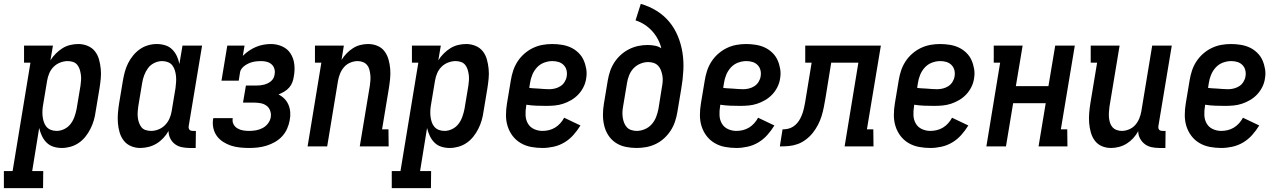

<svg xmlns="http://www.w3.org/2000/svg" viewBox="-77 -755 6597 990"><path d="M-57 215V127H-12L80 -432H47V-520H196L183 -444Q195 -463 211 -479Q227 -495 245.5 -506.5Q264 -518 285 -523Q306 -528 327 -528Q352 -528 375 -518.5Q398 -509 412.5 -490.5Q427 -472 433.5 -448.5Q440 -425 442.5 -400Q445 -375 442.5 -349.5Q440 -324 436 -299L416 -179Q413 -156 406.5 -134Q400 -112 389.5 -91Q379 -70 364 -51Q349 -32 329.5 -18.5Q310 -5 287 1.5Q264 8 242 8Q219 8 198.5 1.5Q178 -5 163 -20Q148 -35 139 -54.5Q130 -74 125 -95L89 127H146L145 215ZM215 -80Q235 -80 254.5 -89.5Q274 -99 287 -116Q300 -133 307 -153Q314 -173 318 -193L338 -313Q340 -327 341 -341.5Q342 -356 340 -370Q338 -384 334 -397Q330 -410 321.5 -420.5Q313 -431 300 -435.5Q287 -440 272 -440Q253 -440 233.5 -432.5Q214 -425 199.5 -410.5Q185 -396 177 -377Q169 -358 166 -339L146 -219Q143 -203 142 -187.5Q141 -172 142.5 -157Q144 -142 148.5 -127.5Q153 -113 162 -102Q171 -91 185 -85.5Q199 -80 215 -80Z M646 8Q621 8 598.5 -1.5Q576 -11 561.5 -29.5Q547 -48 540 -71.5Q533 -95 531 -120Q529 -145 531 -170.5Q533 -196 537 -221L557 -341Q561 -364 567 -386Q573 -408 583.5 -429Q594 -450 609.5 -469Q625 -488 644.5 -501.5Q664 -515 686.5 -521.5Q709 -528 731 -528Q754 -528 775 -521.5Q796 -515 811 -500Q826 -485 835 -465.5Q844 -446 848 -425L864 -520H965L896 -105Q895 -100 896 -95Q897 -90 899.5 -86.5Q902 -83 907 -81.5Q912 -80 917 -80H933L932 8H902Q881 8 861 4Q841 0 825.5 -11.5Q810 -23 801 -41Q792 -59 792 -80Q781 -60 765 -43Q749 -26 730 -14.5Q711 -3 689 2.5Q667 8 646 8ZM702 -80Q721 -80 740 -87.5Q759 -95 773.5 -109.5Q788 -124 796.5 -143Q805 -162 808 -181L828 -301Q830 -317 831 -332.5Q832 -348 830.5 -363Q829 -378 824.5 -392.5Q820 -407 811.5 -418Q803 -429 789 -434.5Q775 -440 759 -440Q739 -440 719 -430.5Q699 -421 686.5 -404Q674 -387 666.5 -367Q659 -347 656 -327L636 -207Q634 -193 633 -178.5Q632 -164 633.5 -150Q635 -136 639.5 -123Q644 -110 652 -99.5Q660 -89 673.5 -84.5Q687 -80 702 -80Z M1208 8Q1184 8 1160 5.5Q1136 3 1114.5 -4Q1093 -11 1073.5 -23.5Q1054 -36 1041 -54Q1028 -72 1023 -95Q1018 -118 1022 -142L1023 -146H1123V-145Q1120 -128 1127 -114.5Q1134 -101 1147.5 -93Q1161 -85 1176.5 -82.5Q1192 -80 1208 -80Q1225 -80 1242.5 -83Q1260 -86 1276.5 -94.5Q1293 -103 1304.5 -118Q1316 -133 1319 -150Q1322 -168 1316 -184.5Q1310 -201 1296.5 -210.5Q1283 -220 1266 -223Q1249 -226 1231 -226H1176L1191 -314H1246Q1256 -314 1265.5 -315Q1275 -316 1284.5 -318.5Q1294 -321 1303.5 -325.5Q1313 -330 1321 -337Q1329 -344 1333.5 -353Q1338 -362 1339 -372Q1342 -387 1337.5 -401Q1333 -415 1322.5 -424Q1312 -433 1298 -436.5Q1284 -440 1269 -440Q1259 -440 1248 -439Q1237 -438 1226.5 -435.5Q1216 -433 1206 -428.5Q1196 -424 1187 -418Q1178 -412 1170.5 -403Q1163 -394 1161 -384L1154 -339H1065L1095 -520H1184L1175 -467Q1190 -482 1207 -493.5Q1224 -505 1243 -513Q1262 -521 1281.5 -524.5Q1301 -528 1320 -528Q1351 -528 1378.5 -515.5Q1406 -503 1421.5 -478.5Q1437 -454 1440.5 -423.5Q1444 -393 1438 -361Q1436 -346 1430.5 -331Q1425 -316 1414 -303.5Q1403 -291 1388.5 -282.5Q1374 -274 1359 -268Q1377 -259 1390 -245.5Q1403 -232 1410.5 -214.5Q1418 -197 1419.5 -176.5Q1421 -156 1417 -136Q1413 -113 1403.5 -91.5Q1394 -70 1378 -52.5Q1362 -35 1341 -23Q1320 -11 1297.5 -4Q1275 3 1252.5 5.5Q1230 8 1208 8Z M1509 0 1580 -432H1547V-520H1696L1684 -446Q1695 -464 1710 -479.5Q1725 -495 1743 -506.5Q1761 -518 1781 -523Q1801 -528 1821 -528Q1847 -528 1869.5 -518.5Q1892 -509 1906 -490Q1920 -471 1926.5 -447.5Q1933 -424 1935 -399.5Q1937 -375 1934.5 -349.5Q1932 -324 1928 -299L1893 -88H1926L1927 0H1778L1830 -313Q1832 -327 1833 -341.5Q1834 -356 1832.5 -369.5Q1831 -383 1827.5 -396.5Q1824 -410 1815.5 -420Q1807 -430 1794 -435Q1781 -440 1767 -440Q1748 -440 1729 -432Q1710 -424 1697 -409Q1684 -394 1676.5 -375.5Q1669 -357 1666 -339L1610 0Z M1943 215V127H1988L2080 -432H2047V-520H2196L2183 -444Q2195 -463 2211 -479Q2227 -495 2245.5 -506.5Q2264 -518 2285 -523Q2306 -528 2327 -528Q2352 -528 2375 -518.5Q2398 -509 2412.5 -490.5Q2427 -472 2433.5 -448.5Q2440 -425 2442.5 -400Q2445 -375 2442.5 -349.5Q2440 -324 2436 -299L2416 -179Q2413 -156 2406.5 -134Q2400 -112 2389.5 -91Q2379 -70 2364 -51Q2349 -32 2329.5 -18.5Q2310 -5 2287 1.5Q2264 8 2242 8Q2219 8 2198.5 1.5Q2178 -5 2163 -20Q2148 -35 2139 -54.5Q2130 -74 2125 -95L2089 127H2146L2145 215ZM2215 -80Q2235 -80 2254.5 -89.5Q2274 -99 2287 -116Q2300 -133 2307 -153Q2314 -173 2318 -193L2338 -313Q2340 -327 2341 -341.5Q2342 -356 2340 -370Q2338 -384 2334 -397Q2330 -410 2321.5 -420.5Q2313 -431 2300 -435.5Q2287 -440 2272 -440Q2253 -440 2233.5 -432.5Q2214 -425 2199.5 -410.5Q2185 -396 2177 -377Q2169 -358 2166 -339L2146 -219Q2143 -203 2142 -187.5Q2141 -172 2142.5 -157Q2144 -142 2148.5 -127.5Q2153 -113 2162 -102Q2171 -91 2185 -85.5Q2199 -80 2215 -80Z M2720 8Q2690 8 2661 2.5Q2632 -3 2607.5 -17.5Q2583 -32 2566 -54.5Q2549 -77 2540.5 -104Q2532 -131 2532 -161Q2532 -191 2537 -221L2557 -341Q2561 -366 2569 -390.5Q2577 -415 2591.5 -437.5Q2606 -460 2626.5 -478Q2647 -496 2671 -507.5Q2695 -519 2720 -523.5Q2745 -528 2770 -528Q2795 -528 2820 -524Q2845 -520 2866.5 -510Q2888 -500 2905.5 -483Q2923 -466 2932.5 -444.5Q2942 -423 2946 -398.5Q2950 -374 2945 -348Q2942 -327 2931.5 -306Q2921 -285 2905 -268Q2889 -251 2868.5 -239Q2848 -227 2826.5 -220Q2805 -213 2783 -211Q2761 -209 2740 -209Q2714 -209 2688.5 -210Q2663 -211 2637 -215L2636 -207Q2632 -184 2633 -160.5Q2634 -137 2645 -118Q2656 -99 2676.5 -89.5Q2697 -80 2720 -80Q2737 -80 2753.5 -84Q2770 -88 2785 -97Q2800 -106 2812 -119.5Q2824 -133 2832 -148L2916 -108Q2900 -82 2879.5 -59Q2859 -36 2833 -20.5Q2807 -5 2777.5 1.5Q2748 8 2720 8ZM2755 -295Q2769 -295 2784 -298.5Q2799 -302 2812.5 -310.5Q2826 -319 2834.5 -333Q2843 -347 2845 -361Q2848 -378 2844 -393.5Q2840 -409 2829 -420Q2818 -431 2803 -435.5Q2788 -440 2771 -440Q2750 -440 2728.5 -432Q2707 -424 2691.5 -407Q2676 -390 2667.5 -369Q2659 -348 2656 -327L2652 -302Q2664 -300 2677 -299.5Q2690 -299 2703 -298Q2716 -297 2729 -296Q2742 -295 2755 -295Z M3205 8Q3176 8 3148 2Q3120 -4 3097.5 -19Q3075 -34 3060 -57Q3045 -80 3038.5 -107Q3032 -134 3032 -163Q3032 -192 3037 -221L3057 -341Q3061 -365 3069 -388.5Q3077 -412 3091 -433.5Q3105 -455 3124.5 -472.5Q3144 -490 3167 -501.5Q3190 -513 3214 -518Q3238 -523 3262 -523Q3281 -523 3299.5 -519.5Q3318 -516 3333 -506Q3327 -531 3314.5 -554Q3302 -577 3285 -595.5Q3268 -614 3246.5 -628Q3225 -642 3200 -650L3227 -735Q3270 -723 3308 -699.5Q3346 -676 3373.5 -643Q3401 -610 3418 -569Q3435 -528 3442 -483.5Q3449 -439 3446.5 -392Q3444 -345 3436 -299L3416 -179Q3412 -154 3404 -129.5Q3396 -105 3382 -83Q3368 -61 3348 -42.5Q3328 -24 3304 -12.5Q3280 -1 3255 3.5Q3230 8 3205 8ZM3206 -80Q3227 -80 3248 -89Q3269 -98 3283.5 -114.5Q3298 -131 3306 -151.5Q3314 -172 3318 -193L3336 -306Q3339 -321 3340 -336Q3341 -351 3338.5 -365Q3336 -379 3331 -392.5Q3326 -406 3316.5 -416Q3307 -426 3293.5 -430.5Q3280 -435 3265 -435Q3245 -435 3224.5 -426.5Q3204 -418 3189.5 -402.5Q3175 -387 3167 -367Q3159 -347 3156 -327L3136 -207Q3133 -192 3132.5 -177.5Q3132 -163 3134 -149Q3136 -135 3141 -122Q3146 -109 3155 -99Q3164 -89 3178 -84.5Q3192 -80 3206 -80Z M3720 8Q3690 8 3661 2.5Q3632 -3 3607.5 -17.5Q3583 -32 3566 -54.5Q3549 -77 3540.5 -104Q3532 -131 3532 -161Q3532 -191 3537 -221L3557 -341Q3561 -366 3569 -390.5Q3577 -415 3591.5 -437.5Q3606 -460 3626.5 -478Q3647 -496 3671 -507.5Q3695 -519 3720 -523.5Q3745 -528 3770 -528Q3795 -528 3820 -524Q3845 -520 3866.5 -510Q3888 -500 3905.5 -483Q3923 -466 3932.5 -444.5Q3942 -423 3946 -398.5Q3950 -374 3945 -348Q3942 -327 3931.5 -306Q3921 -285 3905 -268Q3889 -251 3868.5 -239Q3848 -227 3826.5 -220Q3805 -213 3783 -211Q3761 -209 3740 -209Q3714 -209 3688.5 -210Q3663 -211 3637 -215L3636 -207Q3632 -184 3633 -160.5Q3634 -137 3645 -118Q3656 -99 3676.5 -89.5Q3697 -80 3720 -80Q3737 -80 3753.5 -84Q3770 -88 3785 -97Q3800 -106 3812 -119.5Q3824 -133 3832 -148L3916 -108Q3900 -82 3879.5 -59Q3859 -36 3833 -20.5Q3807 -5 3777.5 1.5Q3748 8 3720 8ZM3755 -295Q3769 -295 3784 -298.5Q3799 -302 3812.5 -310.5Q3826 -319 3834.5 -333Q3843 -347 3845 -361Q3848 -378 3844 -393.5Q3840 -409 3829 -420Q3818 -431 3803 -435.5Q3788 -440 3771 -440Q3750 -440 3728.5 -432Q3707 -424 3691.5 -407Q3676 -390 3667.5 -369Q3659 -348 3656 -327L3652 -302Q3664 -300 3677 -299.5Q3690 -299 3703 -298Q3716 -297 3729 -296Q3742 -295 3755 -295Z M3944 0 3958 -88Q3972 -88 3986 -91Q4000 -94 4012.5 -102Q4025 -110 4034.5 -121.5Q4044 -133 4050.5 -146Q4057 -159 4061.5 -172.5Q4066 -186 4069 -200Q4072 -214 4074.5 -227.5Q4077 -241 4079 -255L4108 -432H4075V-520H4465L4393 -88H4426L4427 0H4278L4349 -432H4209L4179 -247Q4175 -224 4170.5 -201Q4166 -178 4159 -155.5Q4152 -133 4140.5 -111Q4129 -89 4114 -70Q4099 -51 4078.5 -35.5Q4058 -20 4035.5 -12Q4013 -4 3990 -2Q3967 0 3944 0Z M4720 8Q4690 8 4661 2.5Q4632 -3 4607.5 -17.5Q4583 -32 4566 -54.5Q4549 -77 4540.5 -104Q4532 -131 4532 -161Q4532 -191 4537 -221L4557 -341Q4561 -366 4569 -390.5Q4577 -415 4591.5 -437.5Q4606 -460 4626.5 -478Q4647 -496 4671 -507.5Q4695 -519 4720 -523.5Q4745 -528 4770 -528Q4795 -528 4820 -524Q4845 -520 4866.5 -510Q4888 -500 4905.5 -483Q4923 -466 4932.5 -444.5Q4942 -423 4946 -398.5Q4950 -374 4945 -348Q4942 -327 4931.5 -306Q4921 -285 4905 -268Q4889 -251 4868.5 -239Q4848 -227 4826.5 -220Q4805 -213 4783 -211Q4761 -209 4740 -209Q4714 -209 4688.5 -210Q4663 -211 4637 -215L4636 -207Q4632 -184 4633 -160.5Q4634 -137 4645 -118Q4656 -99 4676.5 -89.5Q4697 -80 4720 -80Q4737 -80 4753.5 -84Q4770 -88 4785 -97Q4800 -106 4812 -119.5Q4824 -133 4832 -148L4916 -108Q4900 -82 4879.5 -59Q4859 -36 4833 -20.5Q4807 -5 4777.5 1.5Q4748 8 4720 8ZM4755 -295Q4769 -295 4784 -298.5Q4799 -302 4812.5 -310.5Q4826 -319 4834.5 -333Q4843 -347 4845 -361Q4848 -378 4844 -393.5Q4840 -409 4829 -420Q4818 -431 4803 -435.5Q4788 -440 4771 -440Q4750 -440 4728.5 -432Q4707 -424 4691.5 -407Q4676 -390 4667.5 -369Q4659 -348 4656 -327L4652 -302Q4664 -300 4677 -299.5Q4690 -299 4703 -298Q4716 -297 4729 -296Q4742 -295 4755 -295Z M5009 0 5080 -432H5047V-520H5196L5161 -311H5329L5364 -520H5465L5393 -88H5426L5427 0H5278L5315 -223H5147L5110 0Z M5652 8Q5626 8 5604 -1.5Q5582 -11 5568 -30Q5554 -49 5547.5 -72.5Q5541 -96 5539 -120.5Q5537 -145 5539 -170.5Q5541 -196 5545 -221L5580 -432H5547V-520H5696L5644 -207Q5642 -193 5641 -178.5Q5640 -164 5641 -150.5Q5642 -137 5646 -123.5Q5650 -110 5658.5 -100Q5667 -90 5680 -85Q5693 -80 5707 -80Q5726 -80 5745 -88Q5764 -96 5777 -111Q5790 -126 5797.5 -144.5Q5805 -163 5808 -181L5864 -520H5965L5896 -105Q5895 -100 5896 -95Q5897 -90 5899.5 -86.5Q5902 -83 5907 -81.5Q5912 -80 5917 -80H5933L5932 8H5902Q5881 8 5861.5 4Q5842 0 5826.5 -11.5Q5811 -23 5801.5 -40.5Q5792 -58 5792 -79Q5782 -60 5766.5 -43Q5751 -26 5732.5 -14.5Q5714 -3 5693 2.5Q5672 8 5652 8Z M6220 8Q6190 8 6161 2.5Q6132 -3 6107.5 -17.5Q6083 -32 6066 -54.5Q6049 -77 6040.5 -104Q6032 -131 6032 -161Q6032 -191 6037 -221L6057 -341Q6061 -366 6069 -390.5Q6077 -415 6091.5 -437.5Q6106 -460 6126.5 -478Q6147 -496 6171 -507.5Q6195 -519 6220 -523.5Q6245 -528 6270 -528Q6295 -528 6320 -524Q6345 -520 6366.5 -510Q6388 -500 6405.5 -483Q6423 -466 6432.5 -444.5Q6442 -423 6446 -398.5Q6450 -374 6445 -348Q6442 -327 6431.5 -306Q6421 -285 6405 -268Q6389 -251 6368.5 -239Q6348 -227 6326.5 -220Q6305 -213 6283 -211Q6261 -209 6240 -209Q6214 -209 6188.5 -210Q6163 -211 6137 -215L6136 -207Q6132 -184 6133 -160.5Q6134 -137 6145 -118Q6156 -99 6176.5 -89.5Q6197 -80 6220 -80Q6237 -80 6253.5 -84Q6270 -88 6285 -97Q6300 -106 6312 -119.5Q6324 -133 6332 -148L6416 -108Q6400 -82 6379.5 -59Q6359 -36 6333 -20.5Q6307 -5 6277.5 1.5Q6248 8 6220 8ZM6255 -295Q6269 -295 6284 -298.5Q6299 -302 6312.5 -310.5Q6326 -319 6334.5 -333Q6343 -347 6345 -361Q6348 -378 6344 -393.5Q6340 -409 6329 -420Q6318 -431 6303 -435.5Q6288 -440 6271 -440Q6250 -440 6228.5 -432Q6207 -424 6191.5 -407Q6176 -390 6167.5 -369Q6159 -348 6156 -327L6152 -302Q6164 -300 6177 -299.5Q6190 -299 6203 -298Q6216 -297 6229 -296Q6242 -295 6255 -295Z"/></svg>

Font: Iosevka Curly Slab Semibold
Style: Italic
Weight: 600
Italic angle: -9°
Monospace: yes
Designer: Belleve Invis
Foundry: Belleve Invis
Version: Version 22.1.2; ttfautohint (v1.8.4)